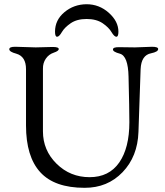

<svg xmlns="http://www.w3.org/2000/svg" viewBox="-20 -874 778 908"><path d="M240.2 -724.1Q240.2 -779.3 284.7 -816.4Q329.1 -853.5 389.2 -854Q449.2 -854 494.6 -813.5Q540 -772.9 540 -724.1Q540 -700.2 530.3 -700.2Q520.5 -700.2 507.3 -722.2Q494.6 -744.1 465.3 -764.2Q435.5 -784.2 389.6 -784.2Q343.8 -784.2 314.5 -764.2Q285.2 -744.1 272.5 -722.2Q259.8 -700.2 250 -700.2Q240.2 -700.2 240.2 -724.1ZM728 -642.1Q728 -628.9 694.8 -622.1Q647.9 -613.3 645 -546.9Q644 -535.6 634.8 -250Q630.9 -133.8 559.6 -59.6Q488.3 14.6 379.9 14.2Q237.8 14.2 170.4 -59.6Q103 -133.3 103 -280.8V-546.9Q103 -606.9 57.1 -620.1Q23.9 -628.9 23.9 -641.1Q23.9 -653.3 53.2 -652.8L148.9 -649.9L229 -651.9Q257.8 -651.9 257.8 -642.1Q257.8 -632.8 234.4 -625Q210.9 -617.2 196.8 -596.7Q182.6 -576.2 183.1 -548.8V-252.9Q183.1 -163.1 247.6 -99.6Q312 -36.1 403.8 -36.1Q495.6 -36.1 543.9 -105.5Q591.8 -174.8 591.8 -295.9Q591.8 -356.9 587.9 -511.2Q585.9 -609.4 546.9 -620.1Q513.7 -628.9 514.2 -640.1Q514.2 -651.4 543 -650.9L618.2 -649.9L699.2 -652.8Q728 -652.8 728 -642.1Z"/></svg>

Font: EBGaramond
Style: Regular
Weight: 400
Version: Version 000.012g